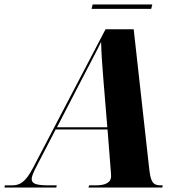

<svg xmlns="http://www.w3.org/2000/svg" viewBox="-77 -846 814 866"><path d="M336 -806H605L610 -826H341ZM-57 0H177L179 -10H143C88 -10 66 -17 66 -38C66 -52 74 -69 91 -102L174 -262H408L422 -84C423 -73 424 -62 424 -52C424 -21 396 -10 355 -10H325L322 0H655L657 -10H649C610 -10 602 -27 595 -94L526 -714H399L72 -89C38 -24 13 -10 -23 -10H-55ZM294 -492C331 -564 359 -615 379 -657C380 -611 384 -550 389 -491L407 -272H180Z"/></svg>

Font: Noto Serif Display SemiCondensed ExtraBold
Style: Italic
Weight: 800
Width: 4
Italic angle: -12°
Designer: Monotype Design Team
Foundry: Monotype Imaging Inc.
Version: Version 2.009